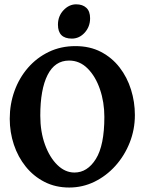

<svg xmlns="http://www.w3.org/2000/svg" viewBox="-20 -840 669 875"><path d="M295.4 14.6Q232.9 14.6 182.9 -11Q132.8 -36.6 97.4 -80.6Q62 -124.5 43.2 -180.9Q24.4 -237.3 24.4 -298.8Q24.4 -365.2 45.9 -425Q67.4 -484.9 107.4 -531Q147.5 -577.1 202.4 -603.5Q257.3 -629.9 323.7 -629.9Q389.6 -629.9 440.2 -603.5Q490.7 -577.1 525.1 -532.5Q559.6 -487.8 577.1 -431.6Q594.7 -375.5 594.7 -315.9Q594.7 -249.5 571 -189.9Q547.4 -130.4 505.9 -84.2Q464.4 -38.1 410.4 -11.7Q356.4 14.6 295.4 14.6ZM319.3 -53.7Q378.4 -53.7 417 -115.7Q455.6 -177.7 455.6 -307.1Q455.6 -374.5 435.5 -433.1Q415.5 -491.7 379.4 -527.8Q343.3 -564 294.9 -564Q230 -564 196.8 -498.3Q163.6 -432.6 163.6 -313Q163.6 -240.2 184.8 -181.4Q206.1 -122.6 241.5 -88.1Q276.9 -53.7 319.3 -53.7ZM390.6 -756.8Q390.6 -718.3 366 -691.2Q341.3 -664.1 307.6 -664.1Q244.1 -664.1 244.1 -727.5Q244.1 -766.6 269.5 -793.5Q294.9 -820.3 327.1 -820.3Q356.4 -820.3 373.5 -804.4Q390.6 -788.6 390.6 -756.8Z"/></svg>

Font: Gentium Book Plus
Style: Bold
Weight: 700
Designer: Victor Gaultney, Annie Olsen, Iska Routamaa, Becca Hirsbrunner
Foundry: SIL International
Version: Version 6.101